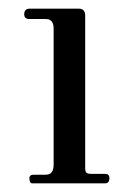

<svg xmlns="http://www.w3.org/2000/svg" viewBox="-20 -424 307 444"><path d="M55 0Q48 0 48 -12Q48 -20 58 -20H86Q104 -20 104 -43V-358Q104 -380 86 -380H48Q36 -380 36 -391Q36 -404 49 -404H162Q177 -404 177 -388V-36Q177 -27 180 -24.5Q183 -22 190 -22H223Q233 -22 233 -12Q233 0 223 0Z"/></svg>

Font: HK Venetian
Style: Regular
Weight: 400
Designer: Alfredo Marco Pradil
Foundry: Alfredo Marco Pradil
Version: Version 1.000;PS 001.000;hotconv 1.0.88;makeotf.lib2.5.64775